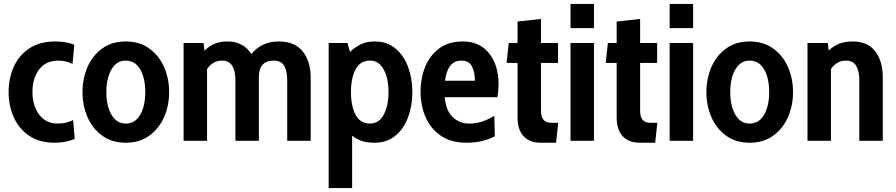

<svg xmlns="http://www.w3.org/2000/svg" viewBox="-20 -720 4581 982"><path d="M260 10Q182.5 10 130 -25.2Q77.5 -60.5 50.8 -119.2Q24 -178 24 -249Q24 -320 50.5 -378.8Q77 -437.5 130.2 -472.8Q183.5 -508 264 -508Q294 -508 318.5 -503.2Q343 -498.5 360 -491L351 -393Q335.5 -400.5 317.2 -405.2Q299 -410 278 -410Q215 -410 180.5 -365.2Q146 -320.5 146 -249Q146 -181 179.8 -134.5Q213.5 -88 277 -88Q318 -88 354 -106L362 -10Q343.5 -1 316.5 4.5Q289.5 10 260 10Z M623 10Q553 10 503.5 -25.5Q454 -61 428 -120Q402 -179 402 -249Q402 -319 428 -378Q454 -437 503.5 -472.5Q553 -508 623 -508Q693 -508 742.8 -472.5Q792.5 -437 818.8 -378Q845 -319 845 -249Q845 -179 818.8 -120Q792.5 -61 742.8 -25.5Q693 10 623 10ZM623 -88Q671 -88 697 -133Q723 -178 723 -249Q723 -320.5 697 -365.2Q671 -410 623 -410Q576.5 -410 550.2 -365.2Q524 -320.5 524 -249Q524 -178 550.2 -133Q576.5 -88 623 -88Z M919 0V-500H1021L1026 -460.5Q1048 -483.5 1076.8 -495.8Q1105.5 -508 1143 -508Q1185.5 -508 1216.8 -490.5Q1248 -473 1266 -443Q1289 -473.5 1324.5 -490.8Q1360 -508 1405 -508Q1487.5 -508 1528.2 -457Q1569 -406 1569 -325V0H1449V-309Q1449 -355.5 1433.8 -382.8Q1418.5 -410 1380 -410Q1304 -410 1304 -325V0H1184V-309Q1184 -356.5 1168 -383.2Q1152 -410 1116 -410Q1091 -410 1072 -398.8Q1053 -387.5 1039 -367V0Z M1661 242V-500H1757L1770 -454.5Q1795.5 -479 1825.5 -493.5Q1855.5 -508 1896 -508Q1959 -508 2002 -472.5Q2045 -437 2067 -378Q2089 -319 2089 -249Q2089 -179 2067 -120Q2045 -61 2002 -25.5Q1959 10 1896 10Q1858 10 1831.2 1.2Q1804.5 -7.5 1781 -26V242ZM1873 -88Q1917.5 -88 1942.2 -133Q1967 -178 1967 -249Q1967 -320.5 1942.2 -365.2Q1917.5 -410 1873 -410Q1822 -410 1798.5 -365.2Q1775 -320.5 1775 -249Q1775 -178 1798.5 -133Q1822 -88 1873 -88Z M2366 10Q2287 10 2234.8 -25.8Q2182.5 -61.5 2156.8 -120.5Q2131 -179.5 2131 -250Q2131 -322.5 2155.8 -381Q2180.5 -439.5 2228.5 -473.8Q2276.5 -508 2347 -508Q2432.5 -508 2481.2 -447.8Q2530 -387.5 2530 -287Q2530 -257.5 2524 -223H2254.5Q2261.5 -151.5 2296.8 -119.8Q2332 -88 2379 -88Q2417.5 -88 2449.8 -99.5Q2482 -111 2508 -128L2511 -23Q2485 -9 2448.5 0.5Q2412 10 2366 10ZM2256 -307H2409Q2409 -350 2394.2 -380Q2379.5 -410 2339 -410Q2269.5 -410 2256 -307Z M2745 10Q2689 10 2658 -23Q2627 -56 2627 -121V-398H2571L2582 -500H2627V-610L2747 -623V-500H2834V-398H2747V-152Q2747 -92 2799 -92H2835L2824 10Z M2898 -576V-700H3018V-576ZM2898 0V-500H3018V0Z M3252 10Q3196 10 3165 -23Q3134 -56 3134 -121V-398H3078L3089 -500H3134V-610L3254 -623V-500H3341V-398H3254V-152Q3254 -92 3306 -92H3342L3331 10Z M3405 -576V-700H3525V-576ZM3405 0V-500H3525V0Z M3814 10Q3744 10 3694.5 -25.5Q3645 -61 3619 -120Q3593 -179 3593 -249Q3593 -319 3619 -378Q3645 -437 3694.5 -472.5Q3744 -508 3814 -508Q3884 -508 3933.8 -472.5Q3983.5 -437 4009.8 -378Q4036 -319 4036 -249Q4036 -179 4009.8 -120Q3983.5 -61 3933.8 -25.5Q3884 10 3814 10ZM3814 -88Q3862 -88 3888 -133Q3914 -178 3914 -249Q3914 -320.5 3888 -365.2Q3862 -410 3814 -410Q3767.5 -410 3741.2 -365.2Q3715 -320.5 3715 -249Q3715 -178 3741.2 -133Q3767.5 -88 3814 -88Z M4110 0V-500H4214L4218.5 -461.5Q4242 -484 4271.5 -496Q4301 -508 4341 -508Q4418.5 -508 4456.8 -457Q4495 -406 4495 -325V0H4375V-309Q4375 -356.5 4359 -383.2Q4343 -410 4307 -410Q4282 -410 4263 -398.8Q4244 -387.5 4230 -367V0Z"/></svg>

Font: Cabin Condensed
Style: Bold
Weight: 700
Width: 3
Designer: Pablo Impallari
Foundry: Pablo Impallari. http://www.impallari.com Igino Marini. http://www.ikern.com
Version: Version 3.001; ttfautohint (v1.8.3)